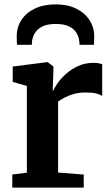

<svg xmlns="http://www.w3.org/2000/svg" viewBox="-20 -850 505 870"><path d="M35.7 0V-59.3L101.7 -67.5V-460.7L37.6 -478.8V-548.4L193.2 -568.5H195.9L221.9 -548.8V-526.9L218.8 -439.4H221.9Q226.4 -452.1 240.9 -472.9Q255.4 -493.7 279 -515.1Q302.5 -536.4 334.1 -550.8Q365.7 -565.3 404 -565.3Q418.1 -565.3 427.7 -563.3Q437.3 -561.3 443 -559.1V-414.9Q433.4 -422.2 415.8 -426.5Q398.2 -430.9 368.9 -430.9Q337.1 -430.9 312.8 -423.7Q288.5 -416.6 271.5 -407.2Q254.4 -397.9 243.3 -390V-68.1L359.4 -59V0ZM232.6 -830.2Q285.2 -830.2 324.4 -811.4Q363.5 -792.5 385.2 -759.5Q406.9 -726.5 406.9 -683.9Q406.9 -675.8 406.4 -664.8Q405.9 -653.7 405.6 -647.1H340.1Q340.4 -650.7 340.1 -655.7Q339.7 -660.6 338.7 -666.3Q336.4 -685 325.8 -702.1Q315.2 -719.3 292.8 -730.4Q270.3 -741.4 232.6 -741.4Q194.6 -741.4 172.1 -730.2Q149.7 -718.9 139 -701.8Q128.4 -684.6 125.4 -666Q124.9 -660.6 124.7 -655.7Q124.4 -650.7 124.4 -647.1H57.8Q56.4 -653.7 56.1 -664.8Q55.8 -675.8 55.8 -684.7Q55.8 -726.9 77.3 -759.7Q98.8 -792.5 138.5 -811.4Q178.2 -830.2 232.6 -830.2Z"/></svg>

Font: Merriweather Light
Style: Regular
Weight: 300
Designer: Eben Sorkin
Foundry: Eben Sorkin
Version: Version 2.100